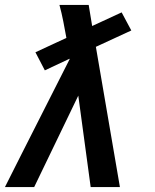

<svg xmlns="http://www.w3.org/2000/svg" viewBox="-29 -755 625 775"><path d="M-9 0H109L287 -369L337 0H455L358 -566L501 -632L462 -705L343 -650L329 -735H211Q220 -702 226.5 -668.5Q233 -635 239 -602L114 -544L152 -471L252 -518V-516L213 -439L61 -139Z"/></svg>

Font: Iosevka Sparkle SmBdObl
Style: Regular
Weight: 600
Italic angle: -9°
Designer: Belleve Invis
Foundry: Belleve Invis
Version: Version 4.5.0; ttfautohint (v1.8.3)